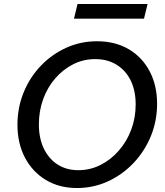

<svg xmlns="http://www.w3.org/2000/svg" viewBox="-20 -938 830 968"><path d="M368 10Q279 10 211.5 -30.5Q144 -71 106 -143Q68 -215 68 -309Q68 -395 99 -471.5Q130 -548 185.5 -606Q241 -664 313.5 -697Q386 -730 469 -730Q560 -730 628 -690.5Q696 -651 734 -579.5Q772 -508 772 -415Q772 -328 740.5 -251.5Q709 -175 653 -116Q597 -57 524 -23.5Q451 10 368 10ZM375 -80Q434 -80 486 -106Q538 -132 578.5 -178Q619 -224 641.5 -284Q664 -344 664 -411Q664 -481 639 -532Q614 -583 568 -611.5Q522 -640 460 -640Q401 -640 350 -614.5Q299 -589 259.5 -544Q220 -499 198 -439Q176 -379 176 -311Q176 -241 201 -189Q226 -137 270.5 -108.5Q315 -80 375 -80ZM353 -844 371 -918H724L706 -844Z"/></svg>

Font: Instrument Sans Medium
Style: Italic
Weight: 500
Italic angle: -13°
Designer: Rodrigo Fuenzalida
Foundry: fragTYPE
Version: Version 1.000;gftools[0.9.28]